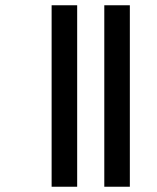

<svg xmlns="http://www.w3.org/2000/svg" viewBox="-20 -650 595 729"><path d="M176 59H273V-630H176ZM376 59H473V-630H376Z"/></svg>

Font: Noto Serif Malayalam Black
Style: Regular
Weight: 900
Designer: Indian type Foundry, Jelle Bosma, Monotype Design Team
Foundry: Monotype Imaging Inc.
Version: Version 2.104